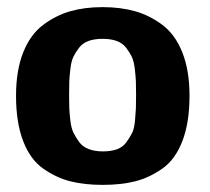

<svg xmlns="http://www.w3.org/2000/svg" viewBox="-20 -508 590 539"><path d="M25 -239Q25 -310 45 -360.5Q65 -411 101 -438Q137 -465 177.5 -476.5Q218 -488 268 -488Q318 -488 359 -476.5Q400 -465 436 -438Q472 -411 492 -360.5Q512 -310 512 -239Q512 -164 492 -112Q472 -60 435.5 -34.5Q399 -9 359.5 1Q320 11 268 11Q217 11 177.5 1Q138 -9 101.5 -34.5Q65 -60 45 -112Q25 -164 25 -239ZM174 -241Q174 -218 174.5 -204.5Q175 -191 177.5 -169.5Q180 -148 186.5 -135Q193 -122 202.5 -109Q212 -96 229 -89.5Q246 -83 269 -83Q292 -83 308.5 -89Q325 -95 335 -109Q345 -123 351 -135Q357 -147 359 -169.5Q361 -192 361.5 -204Q362 -216 362 -241Q362 -266 361.5 -279Q361 -292 358.5 -314Q356 -336 350 -348.5Q344 -361 334 -374Q324 -387 307.5 -393Q291 -399 268 -399Q245 -399 228.5 -393Q212 -387 202 -374Q192 -361 186 -348.5Q180 -336 177.5 -314Q175 -292 174.5 -279Q174 -266 174 -241Z"/></svg>

Font: Coval
Style: Black
Weight: 1000
Foundry: Context Ltd
Version: Version 001.000